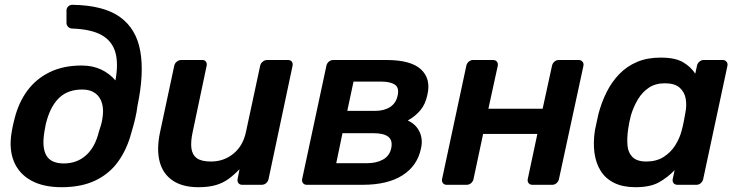

<svg xmlns="http://www.w3.org/2000/svg" viewBox="-20 -770 3075 800"><path d="M237 10Q160 10 109.5 -18Q59 -46 38 -97Q17 -148 28 -216Q30 -227 31.5 -236Q33 -245 35.5 -254.5Q38 -264 41 -277Q58 -344 94.5 -393Q131 -442 187.5 -469.5Q244 -497 320 -497Q366 -497 401 -480.5Q436 -464 461 -435Q474 -506 460.5 -552.5Q447 -599 404 -623.5Q361 -648 282 -651Q271 -651 264 -658Q257 -665 257 -675V-725Q257 -736 264 -743Q271 -750 282 -750Q412 -748 480 -699Q548 -650 564.5 -557Q581 -464 553 -330Q550 -304 543 -274.5Q536 -245 527 -216Q509 -148 472.5 -97Q436 -46 377.5 -18Q319 10 237 10ZM246 -89Q300 -89 338 -122.5Q376 -156 392 -221Q396 -234 400 -246.5Q404 -259 406 -272Q413 -310 405.5 -338Q398 -366 377 -381.5Q356 -397 323 -397Q265 -397 229.5 -365Q194 -333 176 -272Q172 -259 169.5 -246.5Q167 -234 165 -221Q154 -156 173 -122.5Q192 -89 246 -89Z M806 10Q741 10 700 -17.5Q659 -45 645.5 -95.5Q632 -146 646 -215L706 -496Q708 -506 716.5 -513Q725 -520 735 -520H823Q833 -520 838 -513Q843 -506 841 -496L783 -221Q774 -180 777.5 -152.5Q781 -125 800 -111Q819 -97 859 -97Q913 -97 953 -130Q993 -163 1005 -221L1064 -496Q1066 -506 1074.5 -513Q1083 -520 1093 -520H1180Q1191 -520 1196 -513Q1201 -506 1199 -496L1099 -24Q1097 -14 1089 -7Q1081 0 1070 0H989Q979 0 973.5 -7Q968 -14 970 -24L978 -65Q956 -42 933 -25Q910 -8 880 1Q850 10 806 10Z M1258 0Q1248 0 1242.5 -7Q1237 -14 1239 -24L1340 -496Q1342 -506 1350 -513Q1358 -520 1368 -520H1590Q1692 -520 1734 -481Q1776 -442 1761 -376Q1753 -336 1731.5 -310.5Q1710 -285 1679 -268Q1703 -257 1717 -239Q1731 -221 1735.5 -198.5Q1740 -176 1734 -151Q1719 -79 1657 -39.5Q1595 0 1491 0ZM1381 -90H1509Q1548 -90 1575.5 -105Q1603 -120 1610 -152Q1617 -185 1598 -200Q1579 -215 1536 -215H1407ZM1427 -308H1543Q1581 -308 1606 -324.5Q1631 -341 1637 -373Q1644 -405 1625 -417.5Q1606 -430 1569 -430H1453Z M1841 0Q1831 0 1825.5 -7Q1820 -14 1822 -24L1923 -496Q1925 -506 1933 -513Q1941 -520 1951 -520H2034Q2045 -520 2050.5 -513Q2056 -506 2054 -496L2015 -317H2241L2280 -496Q2282 -506 2290 -513Q2298 -520 2308 -520H2391Q2401 -520 2407 -513Q2413 -506 2411 -496L2309 -24Q2307 -14 2299 -7Q2291 0 2281 0H2198Q2188 0 2182.5 -7Q2177 -14 2179 -24L2219 -212H1993L1953 -24Q1951 -14 1943 -7Q1935 0 1924 0Z M2628 10Q2576 10 2540 -7.5Q2504 -25 2483.5 -57Q2463 -89 2457 -132.5Q2451 -176 2459 -228Q2463 -246 2466 -260.5Q2469 -275 2473 -293Q2486 -343 2507.5 -386Q2529 -429 2560.5 -461.5Q2592 -494 2634.5 -512Q2677 -530 2732 -530Q2794 -530 2826.5 -510.5Q2859 -491 2877 -463L2884 -496Q2886 -506 2894 -513Q2902 -520 2912 -520H2991Q3001 -520 3007 -513Q3013 -506 3011 -496L2910 -24Q2908 -14 2900 -7Q2892 0 2882 0H2803Q2792 0 2786.5 -7Q2781 -14 2783 -24L2791 -61Q2761 -30 2725 -10Q2689 10 2628 10ZM2673 -97Q2715 -97 2745 -116Q2775 -135 2793.5 -164.5Q2812 -194 2820 -225Q2825 -243 2829 -263.5Q2833 -284 2836 -302Q2842 -332 2837 -359.5Q2832 -387 2811.5 -405Q2791 -423 2750 -423Q2711 -423 2683.5 -404.5Q2656 -386 2638 -356Q2620 -326 2609 -290Q2605 -275 2602 -260Q2599 -245 2597 -230Q2592 -194 2594.5 -164Q2597 -134 2615.5 -115.5Q2634 -97 2673 -97Z"/></svg>

Font: Rubik Light Medium
Style: Italic
Weight: 500
Italic angle: -12°
Version: Version 2.104